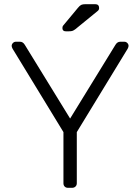

<svg xmlns="http://www.w3.org/2000/svg" viewBox="-20 -900 672 920"><path d="M36 0ZM533 -685Q542 -700 556 -700H576Q584 -700 590 -694Q596 -688 596 -680Q596 -675 592 -667L348 -267V-22Q348 -12 341.5 -6Q335 0 325 0H306Q296 0 290 -6Q284 -12 284 -22V-267L40 -667Q36 -675 36 -680Q36 -688 42 -694Q48 -700 56 -700H76Q90 -700 99 -685L316 -332ZM390 -880H436Q455 -880 455 -861Q455 -854 450 -849L341 -760Q333 -754 327 -752Q321 -750 310 -750H295Q279 -750 279 -766Q279 -774 284 -779L353 -862Q362 -873 369 -876.5Q376 -880 390 -880Z"/></svg>

Font: Hezaedrus Light
Style: Regular
Weight: 300
Designer: Hubert & Fischer
Foundry: Hubert & Fischer
Version: Version 1.10;September 3, 2019;FontCreator 11.5.0.2425 64-bi